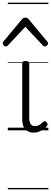

<svg xmlns="http://www.w3.org/2000/svg" viewBox="-58 -968 379 1426"><path d="M192 17Q171 17 155.5 10.5Q140 4 129 -8Q118 -20 112.5 -38.5Q107 -57 107 -82V-496Q107 -506 113 -510.5Q119 -515 132 -515Q146 -515 152.5 -510.5Q159 -506 159 -496V-94Q159 -74 163.5 -60Q168 -46 177.5 -38.5Q187 -31 202 -31Q213 -31 223 -34.5Q233 -38 243 -45.5Q253 -53 263 -63Q269 -69 275.5 -68Q282 -67 288 -59Q293 -54 295 -48Q297 -42 292 -35Q281 -20 264.5 -8Q248 4 229.5 10.5Q211 17 192 17ZM-15 -623Q-23 -623 -30.5 -631Q-38 -639 -38 -647Q-38 -649 -37 -652Q-36 -655 -33 -659L105 -825Q110 -831 115.5 -834Q121 -837 130 -837Q139 -837 144.5 -834Q150 -831 155 -825L293 -659Q297 -655 298 -652Q299 -649 299 -647Q299 -639 291 -631Q283 -623 275 -623Q270 -623 266.5 -625.5Q263 -628 259 -632L130 -769L2 -632Q-2 -628 -6 -625.5Q-10 -623 -15 -623ZM0 428H301V438H0ZM0 -20H301V0H0ZM0 -505H301V-500H0ZM0 -948H301V-938H0Z"/></svg>

Font: Playwrite US Modern Guides
Style: Regular
Weight: 400
Designer: Veronika Burian, José Scaglione
Foundry: TypeTogether
Version: Version 1.003